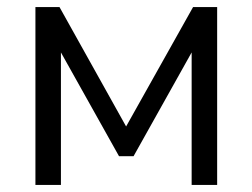

<svg xmlns="http://www.w3.org/2000/svg" viewBox="-20 -522 712 542"><path d="M80 0V-502H148L336 -165L525 -502H593V0H521V-374L357 -81H316L152 -374V0Z"/></svg>

Font: Winston
Style: Regular
Weight: 400
Designer: Original fonts by Vernon Adams / Changes by Cristiano Sobral
Foundry: Original fonts by Vernon Adams / Changes by Cristiano Sobral
Version: Version 2.503;July 17, 2020;FontCreator 13.0.0.2655 64-bit